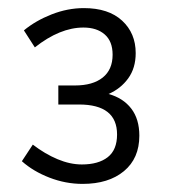

<svg xmlns="http://www.w3.org/2000/svg" viewBox="-20 -736 420 474"><path d="M324 -401Q324 -345 286 -313.5Q248 -282 184 -282Q142 -282 102 -297.5Q62 -313 34 -338L61 -379Q91 -356 122 -343Q153 -330 182 -330Q223 -330 246 -348Q269 -366 269 -404Q269 -478 175 -478H124V-525H165Q209 -525 233.5 -544.5Q258 -564 258 -601Q258 -634 238.5 -651Q219 -668 186 -668Q128 -668 66 -619L39 -661Q68 -685 107.5 -700.5Q147 -716 187 -716Q248 -716 281.5 -685Q315 -654 315 -605Q315 -568 296.5 -542.5Q278 -517 248 -504Q284 -494 304 -468Q324 -442 324 -401Z"/></svg>

Font: Muli Light
Style: Regular
Weight: 300
Designer: Vernon Adams
Foundry: Vernon Adams
Version: Version 2.100